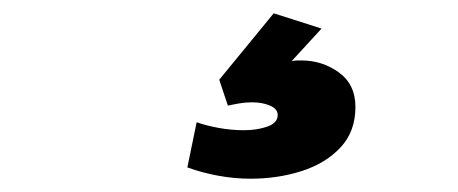

<svg xmlns="http://www.w3.org/2000/svg" viewBox="-20 -48 690 289"><path d="M357 221Q333 221 308.5 216.5Q284 212 262 204L276 136Q290 141 309 144.5Q328 148 347 148Q367 148 382.5 142.5Q398 137 398 125Q398 116 386.5 111Q375 106 359 106Q350 106 341 107.5Q332 109 323 111L310 72L392 -28L464 -5L419 44Q424 43 427.5 43Q431 43 434 43Q465 43 490 61Q515 79 515 113Q515 150 492.5 174Q470 198 434 209.5Q398 221 357 221Z"/></svg>

Font: Azeret Mono Thin
Style: Bold Italic
Weight: 700
Italic angle: -12°
Version: Version 1.002